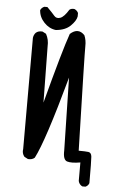

<svg xmlns="http://www.w3.org/2000/svg" viewBox="-61 -829 621 997"><g transform="rotate(5 250.0 -330.0)"><path d="M407 127Q394 121 388 107L386 100V4Q339 12 317 5Q295 -2 297 -51L289 -430Q195 -89 148 0Q135 12 113 10L94 0Q80 -17 84 -40V-619Q86 -635 96 -646Q109 -658 131 -656L150 -646Q166 -617 164 -582L168 -289Q242 -569 273 -656Q314 -693 349 -656Q360 -631 359 -600Q358 -569 372 -56Q407 -56 422.5 -54Q438 -52 440 -31Q442 -10 442 107Q437 121 423 127ZM199 -670Q164 -674 137.5 -702Q111 -730 109 -766Q115 -779 129 -785H145Q172 -758 184.5 -743Q197 -728 217 -735.5Q237 -743 260 -781Q270 -789 286 -787Q300 -781 306 -768V-750Q302 -727 275 -700.5Q248 -674 199 -670Z"/></g></svg>

Font: Kosefont JP
Style: Regular
Weight: 400
Designer: Nozomi Seto 瀬戸のぞみ
Version: Version 3.00;June 19, 2020